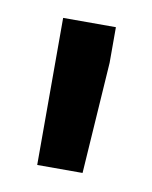

<svg xmlns="http://www.w3.org/2000/svg" viewBox="-44 -786 257 324"><g transform="rotate(10 84.5 -624.0)"><path d="M130.4 -750H40V-498H117.7L130.4 -689Z"/></g></svg>

Font: Roboto Medium
Style: Regular
Weight: 500
Designer: Google
Version: Version 2.137; 2017